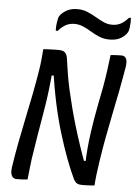

<svg xmlns="http://www.w3.org/2000/svg" viewBox="-61 -976 724 1026"><g transform="rotate(5 301.0 -463.0)"><path d="M126 0Q112 2 97.5 2.5Q83 3 67 3Q56 3 48.5 -3Q41 -9 37.5 -22.5Q34 -36 37 -57Q47 -124 59.5 -189.5Q72 -255 85.5 -319.5Q99 -384 112 -449.5Q125 -515 136 -583Q141 -613 144 -642.5Q147 -672 149 -701Q163 -702 177 -702.5Q191 -703 204.5 -703.5Q218 -704 230 -704Q247 -704 257 -699.5Q267 -695 273 -683.5Q279 -672 281 -650Q285 -619 291.5 -579.5Q298 -540 308 -495.5Q318 -451 330.5 -402.5Q343 -354 358 -304Q373 -254 390 -203.5Q407 -153 425 -105L397 -125L444 -126L426 -103Q427 -152 431 -195.5Q435 -239 440.5 -279Q446 -319 453 -359Q460 -399 468 -440Q476 -481 485 -527Q493 -572 499 -615Q505 -658 510 -701Q524 -702 538.5 -703Q553 -704 567 -704Q586 -704 593.5 -689.5Q601 -675 596 -644Q585 -578 572.5 -514Q560 -450 547 -386.5Q534 -323 522 -258.5Q510 -194 500 -127Q495 -93 491 -61.5Q487 -30 485 1Q476 2 464 2.5Q452 3 440.5 3.5Q429 4 419 4Q403 4 392.5 -1Q382 -6 373 -23Q351 -69 328.5 -129Q306 -189 284 -261Q262 -333 244 -416Q226 -499 213 -592L239 -565H189L208 -592Q204 -538 198.5 -492Q193 -446 186.5 -405Q180 -364 173 -323.5Q166 -283 159 -241Q152 -199 145 -152Q138 -112 134 -74.5Q130 -37 126 0ZM504 -863Q529 -863 549.5 -873.5Q570 -884 591 -908H601Q602 -896 601.5 -882.5Q601 -869 599 -856Q598 -845 595 -837Q592 -829 585 -820Q569 -802 548 -792.5Q527 -783 496 -783Q467 -783 442.5 -793Q418 -803 396 -816.5Q374 -830 351.5 -840Q329 -850 303 -850Q278 -850 257.5 -839Q237 -828 217 -805H207Q206 -817 207 -831.5Q208 -846 211 -859Q212 -869 214.5 -876.5Q217 -884 223 -891Q239 -909 260.5 -919.5Q282 -930 313 -930Q342 -930 366 -920Q390 -910 412 -897Q434 -884 456.5 -873.5Q479 -863 504 -863Z"/></g></svg>

Font: Rec Mono Semicasual
Style: Italic
Weight: 400
Italic angle: -10°
Version: Version 1.085; ttfautohint (v1.8.4.7-5d5b)